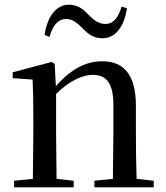

<svg xmlns="http://www.w3.org/2000/svg" viewBox="-20 -798 708 818"><path d="M170 -649 191 -641C205 -690 227 -717 262 -717C293 -717 313 -696 336 -673C356 -653 379 -635 416 -635C473 -635 509 -685 521 -763L498 -770C484 -722 463 -696 428 -696C398 -696 377 -715 354 -738C335 -759 310 -778 274 -778C218 -778 181 -726 170 -649ZM460 0H635V-28L562 -36C560 -91 559 -174 559 -230V-348C559 -482 505 -537 416 -537C350 -537 286 -508 218 -431L213 -526L200 -534L34 -490V-465L119 -459C121 -410 122 -363 122 -295V-230L120 -36L40 -28V0H294V-28L221 -36L219 -230V-398C280 -458 336 -479 375 -479C431 -479 463 -446 463 -352V-230L461 -36L382 -28V0Z"/></svg>

Font: Source Han Serif CN Medium
Style: Regular
Weight: 500
Designer: Ryoko NISHIZUKA 西塚涼子 (kana & ideographs); Frank Grießhammer (Latin, Greek & Cyrillic); Wenlong ZHANG 张文龙 (bopomofo); San
Foundry: Adobe
Version: Version 2.002;hotconv 1.1.0;makeotfexe 2.6.0